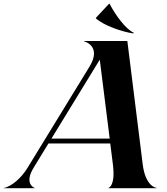

<svg xmlns="http://www.w3.org/2000/svg" viewBox="-147 -997 882 1017"><path d="M-127 0H37V-1.5C35.5 -1.5 -21.5 -22.5 31 -108.5L109.5 -237H437L451 -126C465 -13.5 430 -2 427.5 -2V0H682.5V-2C676 -2 623 -13.5 609 -126L527.5 -780H298V-778C302 -778 393 -751.5 327 -644L-1 -108.5C-53.5 -23 -116.5 -1.5 -127 -1.5ZM433.5 -977H430.5L361.5 -903L360.5 -900C403.5 -861 501.5 -828 558.5 -820L562.5 -823C518.5 -842 462.5 -920 433.5 -977ZM125.5 -263 381.5 -681 434 -263Z"/></svg>

Font: Beautique Display Medium
Style: Bold
Weight: 900
Italic angle: -12°
Designer: Nhat-Quang Ngo
Version: Version 1.100;Glyphs 3.2.3 (3260)